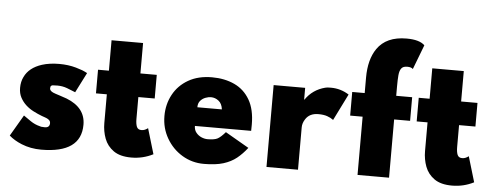

<svg xmlns="http://www.w3.org/2000/svg" viewBox="-48 -824 2465 959"><g transform="rotate(5 1184.5 -344.0)"><path d="M184.5 12Q131.5 12 86 -6.5Q48 -22 22.5 -44.5L84.5 -150.5Q103 -137 121 -125Q143 -110 168 -104L175 -102L193 -101Q217.5 -101 217.5 -124Q217.5 -131 213.8 -135.8Q210 -140.5 204 -144Q198 -147.5 190 -150.2Q182 -153 173.5 -156Q152.5 -164 131 -175Q109.5 -186 92.5 -201.5Q75.5 -217 64.2 -238Q53 -259 53 -286.5Q53 -317.5 65 -341.5Q88 -390 151.5 -410.5Q189.5 -422.5 238 -422.5Q283.5 -422.5 322 -411.5Q339.5 -406.5 354.5 -401Q369 -395 380 -389L329 -288.5Q309.5 -297 286.5 -305.5Q263.5 -314 238 -314Q223.5 -313.5 215.8 -313.2Q208 -313 204 -306.5Q203 -302 202.5 -297Q202.5 -285 220 -277Q229 -273 252 -266Q270.5 -260.5 289 -253.5Q384.5 -216 384.5 -130.5Q384.5 12 184.5 12Z M636.5 12Q580 12 547.5 -11Q515 -34 501.2 -70.5Q487.5 -107 487.5 -148V-292H433V-410.5H487.5V-563H645.5V-410.5H727.5V-292H645.5V-182.5Q645.5 -157.5 651.5 -143.2Q657.5 -129 675.5 -129Q691.5 -129 707.5 -141.5L745.5 -14Q694.5 12 636.5 12Z M1000 12Q940.5 12 891.2 -17.8Q842 -47.5 812.8 -98Q783.5 -148.5 783.5 -209.5Q783.5 -268.5 809.8 -317Q836 -365.5 885.5 -394Q935 -422.5 1004 -422.5Q1067.5 -422.5 1116.8 -399.5Q1166 -376.5 1194 -328.2Q1222 -280 1222 -204.5L1221.5 -173H939.5Q939.5 -153 950.5 -139.5Q961.5 -126 977.2 -119.2Q993 -112.5 1008 -112.5Q1042.5 -112.5 1058.2 -121Q1074 -129.5 1096.5 -155.5L1215 -87Q1191 -56 1163.8 -34Q1136.5 -12 1098 0Q1059.5 12 1000 12ZM1066.5 -267Q1063 -295.5 1045.8 -309.2Q1028.5 -323 1007 -323Q994.5 -323 979.8 -317.5Q965 -312 954.2 -299.8Q943.5 -287.5 943.5 -267Z M1471.5 0H1313.5V-410.5H1471.5V-351.5H1473Q1509 -404 1571.5 -420Q1577.5 -421.5 1582.8 -422Q1588 -422.5 1600 -422.5Q1649 -422.5 1690.5 -396L1624.5 -263Q1611.5 -273 1593.5 -279.2Q1575.5 -285.5 1549 -285.5Q1504.5 -285.5 1484.5 -253.5Q1471.5 -233.5 1471.5 -212.5Z M1928 0H1770V-292H1707.5V-410.5H1770V-488Q1770 -579 1808 -634Q1853.5 -700 1955 -700Q2020 -700 2046 -674L1999 -551Q1991 -560 1970 -560Q1949.5 -560 1940.8 -548.2Q1932 -536.5 1930 -513.8Q1928 -491 1928 -457.5V-410.5H2008V-292H1928Z M2244.5 12Q2188 12 2155.5 -11Q2123 -34 2109.2 -70.5Q2095.5 -107 2095.5 -148V-292H2041V-410.5H2095.5V-563H2253.5V-410.5H2335.5V-292H2253.5V-182.5Q2253.5 -157.5 2259.5 -143.2Q2265.5 -129 2283.5 -129Q2299.5 -129 2315.5 -141.5L2353.5 -14Q2302.5 12 2244.5 12Z"/></g></svg>

Font: Lucymar Sans ExtraBold
Style: Regular
Weight: 800
Foundry: The League of Moveable Type (original font) / Main changes by Cristiano Sobral with portions from Mirco Monsees
Version: Version 2.001;August 30, 2020;FontCreator 13.0.0.2681 64-bit